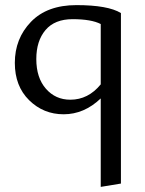

<svg xmlns="http://www.w3.org/2000/svg" viewBox="-20 -442 567 751"><path d="M279 -422Q402 -422 453 -391V276L374 289V-57Q309 5 229 5Q150 5 94 -50Q38 -105 38 -196Q38 -291 101 -356.5Q164 -422 279 -422ZM255 -52Q325 -52 374 -112V-348Q337 -367 264 -367Q194 -367 158 -324.5Q122 -282 122 -211Q122 -138 159.5 -95Q197 -52 255 -52Z"/></svg>

Font: EauTestText Medium
Style: Regular
Weight: 500
Designer: Christian Thalmann (Catharsis Fonts)
Version: Version 0.001;PS 000.001;hotconv 1.0.88;makeotf.lib2.5.64775